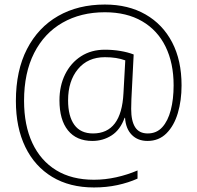

<svg xmlns="http://www.w3.org/2000/svg" viewBox="-20 -728 870 846"><path d="M780 -352Q780 -285 763.5 -229.5Q747 -174 713.5 -140.5Q680 -107 630 -107Q587 -107 560.5 -134Q534 -161 531 -209H529Q510 -156 472 -131.5Q434 -107 387 -107Q317 -107 279.5 -153.5Q242 -200 242 -286Q242 -350 267 -400.5Q292 -451 337 -480Q382 -509 442 -509Q477 -509 510 -503.5Q543 -498 569 -488L561 -331Q560 -313 559 -291Q558 -269 558 -248Q558 -195 575.5 -167.5Q593 -140 631 -140Q670 -140 695 -167.5Q720 -195 732.5 -243Q745 -291 745 -352Q745 -450 709.5 -522.5Q674 -595 606 -634.5Q538 -674 442 -674Q336 -674 255.5 -628Q175 -582 130.5 -494.5Q86 -407 86 -284Q86 -176 122.5 -98Q159 -20 227.5 22Q296 64 394 64Q443 64 492.5 53Q542 42 586 23V59Q546 77 497.5 87.5Q449 98 394 98Q287 98 210 51.5Q133 5 91.5 -80.5Q50 -166 50 -283Q50 -417 99 -512Q148 -607 236 -657.5Q324 -708 442 -708Q545 -708 621 -664.5Q697 -621 738.5 -541.5Q780 -462 780 -352ZM280 -286Q280 -216 307.5 -178Q335 -140 390 -140Q515 -140 524 -317L532 -462Q513 -469 491 -472.5Q469 -476 442 -476Q367 -476 323.5 -423.5Q280 -371 280 -286Z"/></svg>

Font: Noto Sans Disp ExtLt
Style: Regular
Weight: 200
Designer: Monotype Design Team
Foundry: Monotype Imaging Inc.
Version: Version 2.000;GOOG;noto-source:20170915:90ef993387c0